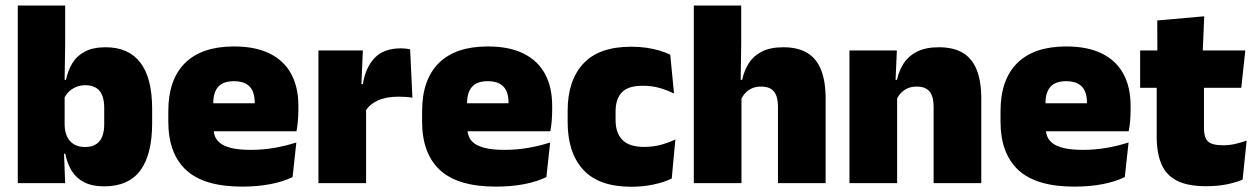

<svg xmlns="http://www.w3.org/2000/svg" viewBox="-20 -680 4660 713"><path d="M367 12Q322.5 12 293 -3Q263.5 -18 246.5 -45.2Q229.5 -72.5 222.5 -109H180L220 -216.5Q220.5 -191 229.2 -172.5Q238 -154 254.8 -144Q271.5 -134 295.5 -134Q331 -134 349 -155.2Q367 -176.5 367 -219V-279Q367 -322 349.5 -342.8Q332 -363.5 296.5 -363.5Q277.5 -363.5 261.5 -356.5Q245.5 -349.5 234 -337.8Q222.5 -326 217 -311.5L176.5 -383.5H225Q232 -417.5 248.5 -445Q265 -472.5 295.2 -488.5Q325.5 -504.5 372.5 -504.5Q457.5 -504.5 501.2 -447.5Q545 -390.5 545 -275.5V-223Q545 -106.5 501.2 -47.2Q457.5 12 367 12ZM222 0H46V-659.5H222V-517L219.5 -352L220 -340V-158L217 -128.5Z M879 13Q737.5 13 671.2 -48.5Q605 -110 605 -228.5V-267Q605 -384.5 667.2 -446Q729.5 -507.5 849 -507.5Q928.5 -507.5 981.5 -481.2Q1034.5 -455 1061.2 -405.8Q1088 -356.5 1088 -287V-271.5Q1088 -251.5 1086.2 -230.8Q1084.5 -210 1081 -192.5H922.5Q924.5 -223 925.2 -250Q926 -277 926 -298.5Q926 -324.5 918 -342.2Q910 -360 893 -369.2Q876 -378.5 849 -378.5Q808.5 -378.5 790.2 -357.5Q772 -336.5 772 -298V-253.5L773 -234.5V-203.5Q773 -188 778.5 -173.5Q784 -159 798.8 -147.8Q813.5 -136.5 840.8 -130Q868 -123.5 911.5 -123.5Q956 -123.5 998.5 -130.8Q1041 -138 1080.5 -151L1066.5 -22.5Q1032 -5.5 984.2 3.8Q936.5 13 879 13ZM1045.5 -192.5H698.5V-296.5H1045.5Z M1337 -267.5 1286 -367.5H1327.5Q1337.5 -430 1371.5 -465.2Q1405.5 -500.5 1469 -500.5Q1478.5 -500.5 1486.8 -499.5Q1495 -498.5 1503 -497L1511.5 -317Q1501.5 -319 1487.8 -320Q1474 -321 1461 -321Q1414 -321 1383 -306.8Q1352 -292.5 1337 -267.5ZM1339.5 0H1162.5V-492.5H1327.5L1320.5 -329.5H1339.5Z M1821.5 13Q1680 13 1613.8 -48.5Q1547.5 -110 1547.5 -228.5V-267Q1547.5 -384.5 1609.8 -446Q1672 -507.5 1791.5 -507.5Q1871 -507.5 1924 -481.2Q1977 -455 2003.8 -405.8Q2030.5 -356.5 2030.5 -287V-271.5Q2030.5 -251.5 2028.8 -230.8Q2027 -210 2023.5 -192.5H1865Q1867 -223 1867.8 -250Q1868.5 -277 1868.5 -298.5Q1868.5 -324.5 1860.5 -342.2Q1852.5 -360 1835.5 -369.2Q1818.5 -378.5 1791.5 -378.5Q1751 -378.5 1732.8 -357.5Q1714.5 -336.5 1714.5 -298V-253.5L1715.5 -234.5V-203.5Q1715.5 -188 1721 -173.5Q1726.5 -159 1741.2 -147.8Q1756 -136.5 1783.2 -130Q1810.5 -123.5 1854 -123.5Q1898.5 -123.5 1941 -130.8Q1983.5 -138 2023 -151L2009 -22.5Q1974.5 -5.5 1926.8 3.8Q1879 13 1821.5 13ZM1988 -192.5H1641V-296.5H1988Z M2324.5 13.5Q2204 13.5 2146 -49.5Q2088 -112.5 2088 -227V-269.5Q2088 -380.5 2146 -443.5Q2204 -506.5 2324 -506.5Q2353.5 -506.5 2380 -502.8Q2406.5 -499 2429 -492.2Q2451.5 -485.5 2469 -477L2483 -332.5Q2458.5 -345 2430 -353.2Q2401.5 -361.5 2366.5 -361.5Q2312.5 -361.5 2289.2 -337Q2266 -312.5 2266 -266.5V-234Q2266 -186 2291.5 -160.2Q2317 -134.5 2371.5 -134.5Q2405.5 -134.5 2433.2 -142Q2461 -149.5 2488 -162L2474.5 -17Q2447 -3.5 2408 5Q2369 13.5 2324.5 13.5Z M3046 0H2869V-283Q2869 -306.5 2863.2 -323.5Q2857.5 -340.5 2843.8 -349.5Q2830 -358.5 2805.5 -358.5Q2787 -358.5 2772.5 -352Q2758 -345.5 2748 -334.8Q2738 -324 2732 -310.5L2696 -383.5H2736Q2743.5 -418 2760.8 -445.2Q2778 -472.5 2809.2 -488.5Q2840.5 -504.5 2889 -504.5Q2943 -504.5 2977.8 -483.5Q3012.5 -462.5 3029.2 -420.2Q3046 -378 3046 -313.5ZM2733.5 0H2556.5V-659.5H2732.5V-516.5L2730 -345.5L2733.5 -331.5Z M3624 0H3447V-283Q3447 -306.5 3441.2 -323.5Q3435.5 -340.5 3421.5 -349.5Q3407.5 -358.5 3383.5 -358.5Q3365 -358.5 3350.5 -352Q3336 -345.5 3325.8 -334.8Q3315.5 -324 3309.5 -310.5L3282.5 -383.5H3311Q3318.5 -418 3336.2 -445.2Q3354 -472.5 3385.8 -488.5Q3417.5 -504.5 3467 -504.5Q3521 -504.5 3555.8 -483.5Q3590.5 -462.5 3607.2 -420.2Q3624 -378 3624 -313.5ZM3311.5 0H3134.5V-492.5H3310.5L3305 -366L3311.5 -348Z M3969.5 13Q3828 13 3761.8 -48.5Q3695.5 -110 3695.5 -228.5V-267Q3695.5 -384.5 3757.8 -446Q3820 -507.5 3939.5 -507.5Q4019 -507.5 4072 -481.2Q4125 -455 4151.8 -405.8Q4178.5 -356.5 4178.5 -287V-271.5Q4178.5 -251.5 4176.8 -230.8Q4175 -210 4171.5 -192.5H4013Q4015 -223 4015.8 -250Q4016.5 -277 4016.5 -298.5Q4016.5 -324.5 4008.5 -342.2Q4000.5 -360 3983.5 -369.2Q3966.5 -378.5 3939.5 -378.5Q3899 -378.5 3880.8 -357.5Q3862.5 -336.5 3862.5 -298V-253.5L3863.5 -234.5V-203.5Q3863.5 -188 3869 -173.5Q3874.5 -159 3889.2 -147.8Q3904 -136.5 3931.2 -130Q3958.5 -123.5 4002 -123.5Q4046.5 -123.5 4089 -130.8Q4131.5 -138 4171 -151L4157 -22.5Q4122.5 -5.5 4074.8 3.8Q4027 13 3969.5 13ZM4136 -192.5H3789V-296.5H4136Z M4459 11.5Q4390.5 11.5 4350.2 -9.2Q4310 -30 4292.8 -71Q4275.5 -112 4275.5 -172V-436H4451V-202Q4451 -170 4465.5 -155.2Q4480 -140.5 4522.5 -140.5Q4545.5 -140.5 4568.2 -145.8Q4591 -151 4609.5 -158L4594.5 -13Q4568.5 -2 4534.5 4.8Q4500.5 11.5 4459 11.5ZM4589.5 -354H4214V-492.5H4604.5ZM4446 -480.5H4278L4277.5 -604L4452 -619.5Z"/></svg>

Font: Anek Devanagari ExtraBold
Style: Regular
Weight: 800
Designer: Kailash Malviya (Devanagari) & Yesha Goshar (Latin)
Foundry: Ek Type
Version: Version 1.003